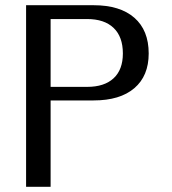

<svg xmlns="http://www.w3.org/2000/svg" viewBox="-20 -716 660 736"><path d="M80 0V-696H339Q440 -696 495 -648Q550 -600 550 -511Q550 -425 495 -378Q440 -331 339 -331H174V0ZM174 -383H314Q380 -383 415.5 -416Q451 -449 451 -511Q451 -575 415.5 -609Q380 -643 314 -643H174Z"/></svg>

Font: RIT Lekha
Style: Regular
Weight: 400
Designer: Rahul Radhakrishnan
Version: 1.0